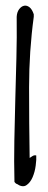

<svg xmlns="http://www.w3.org/2000/svg" viewBox="-20 -659 171 680"><path d="M39.1 -7.8Q37.1 -7.8 34.7 -10.7Q32.2 -13.7 31.2 -14.6Q29.3 -87.9 30.8 -161.1Q32.2 -234.4 34.2 -307.6Q36.1 -380.9 38.1 -453.6Q40 -526.4 39.1 -599.6Q40 -616.2 47.9 -626.5Q55.7 -636.7 65.4 -638.7Q75.2 -640.6 84.5 -633.3Q93.8 -626 99.6 -608.4V-599.6Q83 -477.5 83 -350.6Q83 -223.6 85 -99.6Q87.9 -101.6 94.7 -106Q101.6 -110.4 108.4 -108.4Q109.4 -94.7 106.4 -72.3Q103.5 -49.8 95.2 -30.8Q86.9 -11.7 73.2 -2.9Q59.6 5.9 39.1 -7.8Z"/></svg>

Font: Give You Glory
Style: Regular
Weight: 400
Designer: Kimberly Geswein
Foundry: Kimberly Geswein
Version: Version 1.002